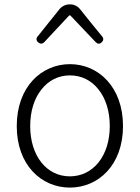

<svg xmlns="http://www.w3.org/2000/svg" viewBox="-20 -838 634 871"><path d="M128 -473C84 -425 56 -355 56 -266C56 -89 168 13 297 13C426 13 538 -89 538 -266C538 -355 510 -425 466 -473C422 -521 362 -547 297 -547C233 -547 172 -521 128 -473ZM168 -432C200 -473 245 -496 297 -496C350 -496 395 -473 427 -432C459 -392 478 -335 478 -266C478 -130 402 -38 297 -38C192 -38 117 -130 117 -266C117 -335 136 -392 168 -432ZM203 -738 151 -673C143 -664 144 -654 153 -646C162 -638 172 -638 181 -647L294 -768H299L414 -647C423 -638 432 -637 441 -646C450 -654 451 -664 443 -673L390 -738L342 -798C332 -810 316 -818 301 -818H293C278 -818 262 -810 252 -799Z"/></svg>

Font: GenSenRounded2 TW L
Style: Regular
Weight: 300
Version: Version 2.100;PS 2.1;hotconv 16.6.51;makeotf.lib2.5.65220 DE